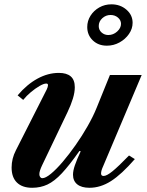

<svg xmlns="http://www.w3.org/2000/svg" viewBox="-20 -880 698 910"><path d="M404 10Q366.5 10 346.2 -6.2Q326 -22.5 326 -52Q326 -71 335 -97Q344 -123 362.5 -163L356.5 -164.5Q309 -97 273.5 -59Q238 -21 205 -5.5Q172 10 132.5 10Q85.5 10 60.2 -14.8Q35 -39.5 35 -86Q35 -128.5 55.5 -168L201.5 -456Q204 -461.5 205.8 -467Q207.5 -472.5 207.5 -476.5Q207.5 -484 199 -484Q187.5 -484 167.5 -472.5Q147.5 -461 126.2 -443.2Q105 -425.5 90 -406.5L63.5 -428Q107.5 -480 157.5 -507.2Q207.5 -534.5 259 -534.5Q296 -534.5 315.2 -518Q334.5 -501.5 334.5 -466.5Q334.5 -442.5 325.5 -412.8Q316.5 -383 300 -348.5L179.5 -96.5Q173.5 -84 170 -73.2Q166.5 -62.5 166.5 -54.5Q166.5 -46 170.5 -40.8Q174.5 -35.5 181 -35.5Q196 -35.5 221.5 -56.5Q247 -77.5 277.2 -113Q307.5 -148.5 338.2 -192.2Q369 -236 395.2 -282Q421.5 -328 438 -369L501 -524.5H651.5L469 -92.5Q459 -71 459 -58Q459 -52 462 -49Q465 -46 471 -46Q485.5 -46 512.8 -68Q540 -90 591.5 -143L619 -126Q556 -53.5 506.2 -21.8Q456.5 10 404 10ZM486.5 -663.5Q445.7 -663.5 419.6 -688.8Q393.5 -714 393.5 -751.9Q393.5 -781 409 -805.5Q424.5 -830 450.6 -844.8Q476.7 -859.5 508 -859.5Q550 -859.5 579.2 -834.2Q608.5 -809 608.5 -771.9Q608.5 -743.7 591.2 -718.9Q574 -694 546.3 -678.8Q518.6 -663.5 486.5 -663.5ZM493.5 -714Q516.8 -714 535.2 -730.5Q553.5 -747 553.5 -767.1Q553.5 -784.5 538.9 -796.8Q524.4 -809 504 -809Q481.6 -809 464.8 -793.6Q448 -778.3 448 -756.5Q448 -738 461.5 -726Q475 -714 493.5 -714Z"/></svg>

Font: Libre Caslon Text
Style: Italic
Weight: 400
Italic angle: -22.583°
Designer: Pablo Impallari, Rodrigo Fuenzalida, Katja Schimmel
Foundry: Pablo Impallari, Rodrigo Fuenzalida
Version: Version 2.000